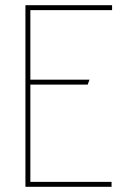

<svg xmlns="http://www.w3.org/2000/svg" viewBox="-20 -720 505 740"><path d="M410 0V-19H97V-394H318L325 -413H97V-681H412V-700H78V0Z"/></svg>

Font: Advent Pro
Style: Thin
Weight: 100
Designer: Andreas Kalpakidis
Foundry: Andreas Kalpakidis
Version: Version 2.002 2007